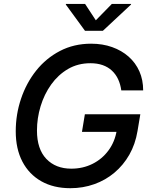

<svg xmlns="http://www.w3.org/2000/svg" viewBox="-20 -964 785 994"><path d="M344.2 10.3Q257.3 10.3 193.8 -25.6Q130.4 -61.5 95.9 -127.4Q61.5 -193.4 61.5 -284.2Q61.5 -371.6 88.9 -452.9Q116.2 -534.2 167.2 -598.4Q218.3 -662.6 290.5 -700.2Q362.8 -737.8 451.7 -737.8Q511.2 -737.8 560.5 -720.2Q609.9 -702.6 646 -670.7Q682.1 -638.7 701.7 -594.5Q721.2 -550.3 721.2 -496.1H607.9Q603.5 -528.3 591.3 -554.2Q579.1 -580.1 559.1 -598.6Q539.1 -617.2 511.2 -627Q483.4 -636.7 448.2 -636.7Q383.3 -636.7 332 -606.7Q280.8 -576.7 244.9 -526.4Q209 -476.1 190.2 -414.1Q171.4 -352.1 171.4 -288.1Q171.4 -192.4 219.7 -141.6Q268.1 -90.8 349.1 -90.8Q409.2 -90.8 459 -115.7Q508.8 -140.6 541.7 -185.3Q574.7 -230 584.5 -289.6L611.8 -281.2H404.3L419.4 -372.6H706.5L691.9 -285.6Q680.7 -217.8 649.7 -163.3Q618.7 -108.9 572.5 -70.1Q526.4 -31.2 468 -10.5Q409.7 10.3 344.2 10.3ZM420.4 -943.8 476.1 -858.9 559.1 -943.8H658.7L658.2 -940.4L512.7 -804.7H419.9L320.8 -940.4L321.3 -943.8Z"/></svg>

Font: Inter 17pt Medium
Style: Italic
Weight: 500
Italic angle: -9.3988°
Version: Version 4.001;git-66647c0bb